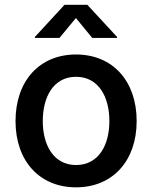

<svg xmlns="http://www.w3.org/2000/svg" viewBox="-20 -784 645 815"><path d="M302.7 11.2C458.5 11.2 560.1 -101.6 560.1 -270C560.1 -439.9 458.5 -552.7 302.7 -552.7C147 -552.7 45.9 -439.9 45.9 -270C45.9 -101.6 147 11.2 302.7 11.2ZM302.7 -83.5C207.5 -83.5 161.6 -168 161.6 -270C161.6 -373.5 207.5 -458 302.7 -458C398.4 -458 444.3 -373 444.3 -270C444.3 -168 398.4 -83.5 302.7 -83.5ZM232.4 -623 302.2 -707.5 371.6 -623H477.1V-627L350.6 -763.7H253.9L127.9 -627V-623Z"/></svg>

Font: Raveo Medium
Style: Regular
Weight: 500
Designer: Jakub Foglar, Rasmus Andersson (Inter)
Foundry: Jakubfoglar.com
Version: Version 1.100;Glyphs 3.2.3 (3260)